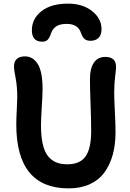

<svg xmlns="http://www.w3.org/2000/svg" viewBox="-20 -1018 719 1059"><path d="M355 -998Q436.5 -998 488.3 -956.5Q540 -915 540 -857.9Q540 -825.2 523.7 -809.1Q507.3 -793 479 -793Q459 -793 447 -802.5Q435.1 -812 426.8 -835.9Q410.6 -886.2 348.1 -886.2Q312.5 -886.2 292 -873.8Q271.5 -861.3 262.2 -835.9Q253.4 -809.6 242.9 -798.8Q232.4 -788.1 212.9 -788.1Q155.8 -788.1 155.8 -851.1Q155.8 -914.6 208.7 -956.3Q261.7 -998 355 -998ZM358.9 21Q69.8 21 69.8 -332Q69.8 -361.3 72.5 -411.9Q75.2 -462.4 75.2 -479Q75.2 -541.5 66.2 -587.4Q57.1 -633.3 57.1 -649.9Q57.1 -707 118.2 -707Q161.6 -707 188.2 -665Q214.8 -623 214.8 -525.9Q214.8 -497.1 210.4 -427.5Q206.1 -357.9 206.1 -327.1Q206.1 -265.6 215.8 -222.9Q225.6 -180.2 245.4 -156.2Q265.1 -132.3 290.8 -122.1Q316.4 -111.8 352.1 -111.8Q420.4 -111.8 451.7 -155Q482.9 -198.2 482.9 -296.9Q482.9 -354.5 479.5 -442.1Q476.1 -529.8 476.1 -583Q476.1 -639.6 497.6 -671.9Q519 -704.1 561 -704.1Q620.1 -704.1 620.1 -648.9Q620.1 -636.7 615 -594.7Q609.9 -552.7 609.9 -508.8Q609.9 -474.1 613.5 -402.6Q617.2 -331.1 617.2 -290Q617.2 -219.7 601.6 -163.6Q585.9 -107.4 554.9 -65.7Q523.9 -23.9 474.1 -1.5Q424.3 21 358.9 21Z"/></svg>

Font: Shantell Sans Bouncy
Style: Regular
Weight: 600
Designer: Stephen Nixon, Anya Danilova, Shantell Martin
Foundry: Arrow Type
Version: Version 1.006;[9816181b4]